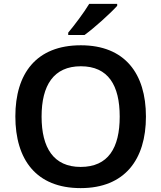

<svg xmlns="http://www.w3.org/2000/svg" viewBox="-20 -958 830 988"><path d="M583 -928V-938H439C412 -893 362 -827 331 -790V-778H415C464 -813 550 -891 583 -928ZM731 -358C731 -580 622 -725 396 -725C166 -725 59 -579 59 -359C59 -137 166 10 395 10C622 10 731 -137 731 -358ZM194 -358C194 -519 256 -617 396 -617C537 -617 596 -519 596 -358C596 -197 537 -99 395 -99C256 -99 194 -197 194 -358Z"/></svg>

Font: Noto Sans Myanmar SemiBold
Style: Regular
Weight: 600
Designer: Monotype Design Team
Foundry: Monotype Imaging Inc.
Version: Version 2.107